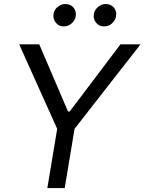

<svg xmlns="http://www.w3.org/2000/svg" viewBox="-20 -952 731 972"><path d="M77.1 -727.5H178.7L324.2 -387.7H333L589.8 -727.5H691.4L357.4 -299.8L307.6 0H219.7L269.5 -299.8ZM301.8 -818.4Q278.3 -817.9 262.9 -836.9Q247.6 -856 251 -880.9Q253.9 -902.8 272 -917.2Q290 -931.6 310.5 -931.6Q336.9 -931.6 352.1 -913.8Q367.2 -896 363.3 -869.1Q359.9 -849.1 342.5 -833.5Q325.2 -817.9 301.8 -818.4ZM505.9 -818.4Q482.9 -817.9 467 -836.4Q451.2 -855 455.1 -880.9Q459 -902.8 476.8 -917.2Q494.6 -931.6 514.6 -931.6Q541.5 -931.6 556.6 -913.8Q571.8 -896 567.4 -869.1Q564 -849.1 546.9 -833.5Q529.8 -817.9 505.9 -818.4Z"/></svg>

Font: Inter Tight
Style: Italic
Weight: 400
Italic angle: -9.39999°
Designer: Rasmus Andersson
Foundry: rsms
Version: Version 3.002